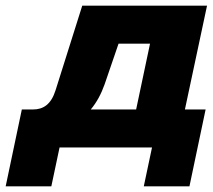

<svg xmlns="http://www.w3.org/2000/svg" viewBox="-23 -520 750 677"><path d="M93 -134H54L-3 137H158L187 0H513L484 137H645L702 -134H629L707 -500H267L173 -202C157 -151 129 -134 93 -134ZM297 -134C318 -159 334 -189 346 -223L395 -366H506L457 -134Z"/></svg>

Font: LT Wave Black
Style: Italic
Weight: 900
Designer: Daniel Lyons
Version: Version 2.5 (Glyphs App)